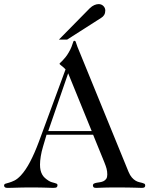

<svg xmlns="http://www.w3.org/2000/svg" viewBox="-34 -910 725 932"><path d="M296.9 -554.2 200.2 -273.9H411.1ZM191.9 -255.9 174.8 -198.2Q167.5 -173.8 163.8 -150.9Q160.2 -127.9 160.2 -110.8Q160.2 -95.7 162.8 -84Q165.5 -72.3 170.7 -63Q175.8 -53.7 183.6 -46.6Q191.4 -39.6 201.2 -33.2Q209.5 -27.8 217.3 -25.6Q225.1 -23.4 231.4 -21.7Q237.8 -20 241.5 -18.1Q245.1 -16.1 245.1 -11.2Q245.1 -4.4 241.2 -1.2Q237.3 2 225.1 2Q220.2 2 212.2 1.7Q204.1 1.5 191.2 1Q178.2 0.5 159.9 0.2Q141.6 0 116.2 0Q92.8 0 76.2 0.2Q59.6 0.5 46.6 1Q33.7 1.5 23.2 1.7Q12.7 2 1 2Q-7.3 2 -10.7 -1.5Q-14.2 -4.9 -14.2 -8.8Q-14.2 -16.1 -7.6 -18.3Q-1 -20.5 10 -23.4Q21 -26.4 35.6 -33.4Q50.3 -40.5 66.9 -58.1Q90.3 -83 112.3 -125Q134.3 -167 154.8 -222.2L284.2 -573.2Q279.3 -578.6 274.2 -583Q269 -587.4 264.6 -590.8Q260.3 -594.2 257.6 -596.7Q254.9 -599.1 254.9 -601.1Q254.9 -602.1 259.3 -606Q263.7 -609.9 270.3 -616.7Q276.9 -623.5 284.7 -633.3Q292.5 -643.1 299.8 -655.8Q309.1 -671.9 313.2 -682.9Q317.4 -693.8 319.3 -700.2Q321.3 -706.5 322.5 -709.2Q323.7 -711.9 327.1 -711.9Q332.5 -711.9 334.2 -705.1Q335.9 -698.2 341.8 -683.1L589.8 -76.2Q597.2 -58.6 606 -48.6Q614.7 -38.6 623.8 -33.2Q632.8 -27.8 641.4 -25.9Q649.9 -23.9 656.5 -22.2Q663.1 -20.5 667 -18.3Q670.9 -16.1 670.9 -9.8Q670.9 -3.9 667.5 -1Q664.1 2 654.8 2Q650.9 2 642.8 1.7Q634.8 1.5 620.4 1Q606 0.5 583.5 0.2Q561 0 527.8 0Q504.4 0 488.3 0.2Q472.2 0.5 461.2 1Q450.2 1.5 443.4 1.7Q436.5 2 432.1 2Q422.9 2 419.9 -1.7Q417 -5.4 417 -9.8Q417 -16.1 422.1 -18.8Q427.2 -21.5 435.1 -22.9Q442.9 -24.4 451.9 -25.6Q460.9 -26.9 468.8 -30.8Q476.6 -34.7 481.7 -42Q486.8 -49.3 486.8 -63Q486.8 -78.1 483.2 -91.6Q479.5 -105 472.2 -123L418 -255.9ZM252 -717.8 401.9 -870.1Q412.6 -880.4 423.8 -885.3Q435.1 -890.1 444.8 -890.1Q458.5 -890.1 467.8 -880.9Q477.1 -871.6 477.1 -858.9Q477.1 -846.7 471.7 -837.6Q466.3 -828.6 457 -823.2L292 -717.8Z"/></svg>

Font: XB Zar
Style: Regular
Weight: 400
Designer: Behnam
Foundry: Irmug
Version: Version 8.005 2009